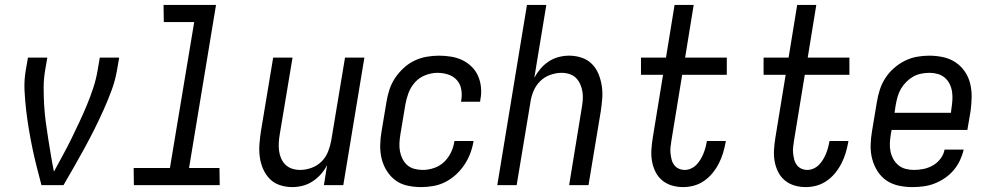

<svg xmlns="http://www.w3.org/2000/svg" viewBox="-20 -755 4040 783"><path d="M239 0H149Q139 -38 129.5 -75.5Q120 -113 112 -151.5Q104 -190 97.5 -229Q91 -268 86.5 -307Q82 -346 80 -386.5Q78 -427 85 -468L94 -520H173L164 -468Q158 -432 158 -397Q158 -362 160 -327.5Q162 -293 166.5 -258.5Q171 -224 176.5 -190Q182 -156 187.5 -122.5Q193 -89 200 -55Q218 -89 236.5 -122.5Q255 -156 271.5 -190Q288 -224 304 -258Q320 -292 334.5 -327Q349 -362 360.5 -397Q372 -432 378 -468L387 -520H466L457 -468Q450 -427 435 -386.5Q420 -346 402.5 -307Q385 -268 365.5 -229Q346 -190 325 -151.5Q304 -113 282.5 -75.5Q261 -38 239 0Z M876 0H526L525 -70H673L772 -665H648L647 -735H861L751 -70H875Z M1172 8Q1146 8 1121.5 0Q1097 -8 1080 -25.5Q1063 -43 1053 -66Q1043 -89 1039.5 -114.5Q1036 -140 1038 -166.5Q1040 -193 1044 -219L1094 -520H1173L1121 -208Q1118 -191 1117 -174Q1116 -157 1118 -140.5Q1120 -124 1126.5 -109Q1133 -94 1144.5 -83Q1156 -72 1171.5 -67Q1187 -62 1204 -62Q1227 -62 1250.5 -70.5Q1274 -79 1291.5 -96.5Q1309 -114 1318 -137Q1327 -160 1331 -183L1387 -520H1466L1380 0H1301L1314 -82Q1304 -62 1289 -45Q1274 -28 1255 -15.5Q1236 -3 1214.5 2.5Q1193 8 1172 8Z M1698 8Q1669 8 1641.5 2Q1614 -4 1593 -19.5Q1572 -35 1557.5 -58Q1543 -81 1536.5 -107.5Q1530 -134 1530.5 -162.5Q1531 -191 1536 -219L1556 -339Q1560 -364 1568 -389Q1576 -414 1591 -436.5Q1606 -459 1626 -477.5Q1646 -496 1670 -507.5Q1694 -519 1719.5 -523.5Q1745 -528 1770 -528Q1795 -528 1819.5 -524Q1844 -520 1865 -510Q1886 -500 1903 -483.5Q1920 -467 1929.5 -445.5Q1939 -424 1941.5 -399Q1944 -374 1939 -349L1938 -340H1860L1861 -346Q1865 -369 1861 -391Q1857 -413 1843 -428.5Q1829 -444 1808 -451Q1787 -458 1764 -458Q1740 -458 1715 -448.5Q1690 -439 1672.5 -419.5Q1655 -400 1646 -376Q1637 -352 1633 -328L1613 -208Q1610 -190 1609 -172.5Q1608 -155 1611 -138.5Q1614 -122 1621.5 -107Q1629 -92 1641 -81.5Q1653 -71 1669.5 -66.5Q1686 -62 1704 -62Q1727 -62 1750.5 -70Q1774 -78 1791.5 -95Q1809 -112 1819.5 -134Q1830 -156 1833 -179L1834 -180H1912L1911 -179Q1907 -154 1898 -130Q1889 -106 1874.5 -84Q1860 -62 1840 -43.5Q1820 -25 1796.5 -13Q1773 -1 1747.5 3.5Q1722 8 1698 8Z M2008 0 2129 -735H2208L2159 -438Q2170 -458 2184.5 -475Q2199 -492 2218 -504.5Q2237 -517 2258.5 -522.5Q2280 -528 2301 -528Q2327 -528 2351.5 -520Q2376 -512 2393.5 -494.5Q2411 -477 2420.5 -454Q2430 -431 2434 -405.5Q2438 -380 2436 -353.5Q2434 -327 2430 -301L2380 0H2301L2352 -312Q2355 -329 2356.5 -346Q2358 -363 2355.5 -379.5Q2353 -396 2346.5 -411Q2340 -426 2329 -437Q2318 -448 2302.5 -453Q2287 -458 2270 -458Q2247 -458 2223.5 -449.5Q2200 -441 2182.5 -423.5Q2165 -406 2155.5 -383Q2146 -360 2143 -337L2087 0Z M2766 8Q2742 8 2720 1.5Q2698 -5 2680.5 -19.5Q2663 -34 2653 -54.5Q2643 -75 2639 -97.5Q2635 -120 2636.5 -144Q2638 -168 2642 -193L2684 -450H2594V-520H2696L2731 -735H2809L2774 -520H2944V-450H2762L2718 -181Q2716 -168 2714.5 -155Q2713 -142 2714.5 -129Q2716 -116 2719 -104Q2722 -92 2729.5 -82Q2737 -72 2748.5 -67Q2760 -62 2773 -62Q2785 -62 2797.5 -67.5Q2810 -73 2819.5 -82.5Q2829 -92 2836 -103.5Q2843 -115 2848 -127Q2853 -139 2856.5 -151.5Q2860 -164 2862 -176L2863 -180H2940L2939 -174Q2935 -152 2928.5 -130.5Q2922 -109 2911.5 -88.5Q2901 -68 2886 -49.5Q2871 -31 2851.5 -17.5Q2832 -4 2810 2Q2788 8 2766 8Z M3266 8Q3242 8 3220 1.5Q3198 -5 3180.5 -19.5Q3163 -34 3153 -54.5Q3143 -75 3139 -97.5Q3135 -120 3136.5 -144Q3138 -168 3142 -193L3184 -450H3094V-520H3196L3231 -735H3309L3274 -520H3444V-450H3262L3218 -181Q3216 -168 3214.5 -155Q3213 -142 3214.5 -129Q3216 -116 3219 -104Q3222 -92 3229.5 -82Q3237 -72 3248.5 -67Q3260 -62 3273 -62Q3285 -62 3297.5 -67.5Q3310 -73 3319.5 -82.5Q3329 -92 3336 -103.5Q3343 -115 3348 -127Q3353 -139 3356.5 -151.5Q3360 -164 3362 -176L3363 -180H3440L3439 -174Q3435 -152 3428.5 -130.5Q3422 -109 3411.5 -88.5Q3401 -68 3386 -49.5Q3371 -31 3351.5 -17.5Q3332 -4 3310 2Q3288 8 3266 8Z M3701 8Q3672 8 3644.5 2Q3617 -4 3595 -19Q3573 -34 3558.5 -57Q3544 -80 3537 -106.5Q3530 -133 3530.5 -161.5Q3531 -190 3536 -219L3556 -339Q3560 -364 3568 -389Q3576 -414 3590.5 -436.5Q3605 -459 3625.5 -477Q3646 -495 3670 -507Q3694 -519 3719.5 -523.5Q3745 -528 3769 -528Q3798 -528 3826 -522Q3854 -516 3876.5 -501Q3899 -486 3914.5 -463.5Q3930 -441 3936.5 -414Q3943 -387 3942.5 -358.5Q3942 -330 3938 -301L3925 -225H3616L3613 -208Q3610 -190 3609 -172.5Q3608 -155 3611.5 -138Q3615 -121 3623 -106.5Q3631 -92 3643.5 -81.5Q3656 -71 3672.5 -66.5Q3689 -62 3707 -62Q3727 -62 3746.5 -66Q3766 -70 3784.5 -80.5Q3803 -91 3816 -108.5Q3829 -126 3832 -145H3910Q3905 -123 3895 -101.5Q3885 -80 3869.5 -61.5Q3854 -43 3833.5 -29Q3813 -15 3791 -6.5Q3769 2 3746 5Q3723 8 3701 8ZM3858 -295 3860 -312Q3863 -330 3864 -347.5Q3865 -365 3862.5 -381.5Q3860 -398 3852.5 -413Q3845 -428 3832.5 -438.5Q3820 -449 3804 -453.5Q3788 -458 3770 -458Q3754 -458 3736.5 -454.5Q3719 -451 3704 -442.5Q3689 -434 3676 -421Q3663 -408 3654 -392.5Q3645 -377 3640.5 -360.5Q3636 -344 3633 -328L3628 -295Z"/></svg>

Font: Iosevka Term Curly Oblique
Style: Regular
Weight: 400
Italic angle: -9°
Designer: Belleve Invis
Foundry: Belleve Invis
Version: Version 32.3.0